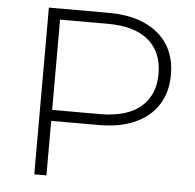

<svg xmlns="http://www.w3.org/2000/svg" viewBox="-51 -751 817 803"><g transform="rotate(5 357.5 -350.0)"><path d="M122 0V-700H373Q461 -700 524 -672Q587 -644 621 -591.5Q655 -539 655 -464Q655 -391 621 -338Q587 -285 524 -257Q461 -229 373 -229H150L173 -253V0ZM173 -250 150 -275H373Q486 -275 544.5 -324.5Q603 -374 603 -464Q603 -555 544.5 -604.5Q486 -654 373 -654H150L173 -679Z"/></g></svg>

Font: MOST Montserrat Light
Style: Regular
Weight: 300
Designer: Julieta Ulanovsky
Foundry: Julieta Ulanovsky
Version: Version 8.000;March 11, 2024;FontCreator 15.0.0.2926 64-bit